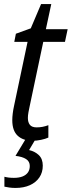

<svg xmlns="http://www.w3.org/2000/svg" viewBox="-20 -678 351 938"><path d="M140.1 9.8Q93.3 9.8 66.7 -14.6Q40 -39.1 40 -90.8Q40 -105.5 42.2 -123.5Q44.4 -141.6 48.8 -161.6L114.7 -473.6H49.8L57.6 -513.2L130.4 -539.6L180.7 -658.2H230.5L204.1 -535.2H310.5L297.4 -473.6H191.4L125 -159.2Q121.6 -144 118.9 -128.9Q116.2 -113.8 116.2 -101.6Q116.2 -80.6 126 -68.1Q135.7 -55.7 159.2 -55.7Q173.3 -55.7 187.5 -58.3Q201.7 -61 216.3 -66.4V-5.9Q202.6 0.5 180.7 5.1Q158.7 9.8 140.1 9.8ZM55.7 240.2Q40 240.2 26.4 238.3Q12.7 236.3 1.5 233.9V185.5Q10.7 188 22.7 189.5Q34.7 190.9 47.9 190.9Q72.8 190.9 90.1 184.1Q107.4 177.2 116.5 164.3Q125.5 151.4 125.5 132.8Q125.5 110.8 107.4 99.1Q89.4 87.4 55.7 83.5L106 0H154.8L122.1 55.2Q150.4 61.5 169.7 79.8Q189 98.1 189 131.3Q189 164.1 172.6 188.5Q156.2 212.9 126.2 226.6Q96.2 240.2 55.7 240.2Z"/></svg>

Font: Open Sans SemiCondensed
Style: Italic
Weight: 400
Width: 4
Italic angle: -12°
Designer: Monotype Design Team
Foundry: Monotype Imaging Inc.
Version: Version 3.000